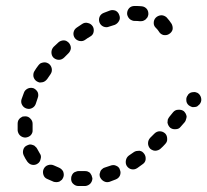

<svg xmlns="http://www.w3.org/2000/svg" viewBox="-20 -597 693 642"><path d="M282 17Q289 9 289 -1Q288 -6 286 -11Q284 -15 281 -19Q277 -22 272 -24Q268 -25 263 -25Q257 -25 252 -25Q248 -25 243 -25Q238 -25 234 -23Q229 -22 225 -18Q222 -15 220 -10Q218 -6 218 -1Q217 10 224 17Q232 25 242 25Q247 25 252 25Q258 25 265 25Q275 24 282 17ZM179 10Q183 7 187 4Q190 0 192 -5Q195 -14 191 -24Q186 -33 176 -37Q168 -40 160 -44Q151 -48 141 -45Q131 -42 126 -32Q122 -23 125 -13Q128 -3 137 1Q148 6 160 11Q164 12 169 12Q174 12 179 10ZM381 -29Q380 -34 376 -38Q373 -41 368 -43Q364 -45 359 -45Q354 -45 349 -43Q340 -40 331 -37Q326 -36 322 -32Q318 -29 316 -25Q314 -20 313 -15Q313 -10 314 -6Q318 4 327 9Q336 14 346 11Q357 7 367 3Q377 -1 381 -10Q385 -20 381 -29ZM462 -83Q459 -87 455 -90Q451 -92 446 -93Q441 -93 436 -92Q431 -91 427 -88Q419 -82 411 -77Q403 -71 401 -61Q399 -50 404 -42Q410 -33 420 -31Q430 -29 439 -35Q448 -41 457 -48Q466 -54 467 -64Q468 -75 462 -83ZM87 -46Q92 -45 97 -46Q102 -47 106 -50Q114 -55 116 -66Q119 -76 113 -84Q108 -92 104 -100Q102 -104 98 -107Q95 -111 90 -112Q85 -114 80 -114Q75 -113 71 -111Q61 -107 58 -97Q55 -87 59 -78Q64 -67 71 -57Q74 -53 78 -50Q82 -47 87 -46ZM532 -151Q524 -158 514 -158Q504 -158 496 -150Q489 -143 482 -136Q475 -128 475 -118Q475 -108 482 -100Q485 -97 490 -95Q494 -93 499 -93Q504 -93 509 -95Q514 -97 517 -100Q525 -107 532 -115Q540 -123 539 -133Q539 -144 532 -151ZM47 -144Q55 -137 65 -137Q76 -138 83 -145Q90 -153 89 -163Q89 -169 89 -174Q89 -178 89 -183Q89 -193 82 -200Q75 -208 65 -208Q60 -208 55 -207Q51 -205 47 -202Q43 -198 41 -194Q39 -189 39 -184Q39 -179 39 -174Q39 -168 39 -161Q40 -151 47 -144ZM604 -208Q603 -213 601 -217Q598 -222 595 -225Q587 -231 576 -230Q566 -230 559 -222L546 -206Q543 -202 541 -197Q540 -192 540 -187Q541 -182 543 -178Q545 -174 549 -170Q557 -164 567 -165Q578 -165 584 -173L598 -189Q601 -193 602 -198Q604 -203 604 -208ZM69 -234Q79 -231 88 -236Q97 -241 100 -251Q103 -260 106 -269Q110 -279 106 -289Q101 -298 92 -302Q82 -305 73 -301Q63 -296 60 -287Q56 -276 52 -265Q49 -255 54 -246Q59 -237 69 -234ZM645 -283Q641 -287 636 -288Q632 -290 627 -289Q622 -289 617 -287Q613 -285 609 -281V-280Q602 -272 603 -262Q603 -252 611 -245Q615 -242 620 -240Q624 -238 629 -239Q634 -239 639 -241Q643 -244 646 -247L647 -248Q654 -256 653 -266Q652 -276 645 -283ZM103 -325Q108 -322 113 -321Q117 -321 122 -322Q127 -323 131 -326Q135 -329 138 -333Q143 -341 149 -349Q155 -358 153 -368Q151 -378 143 -384Q138 -387 134 -388Q129 -389 124 -388Q119 -387 115 -385Q111 -382 108 -378Q101 -369 95 -359Q90 -351 92 -340Q95 -330 103 -325ZM159 -404Q167 -397 177 -397Q187 -397 195 -405Q202 -412 209 -419Q216 -426 217 -436Q217 -446 210 -454Q207 -457 202 -460Q198 -462 193 -462Q188 -462 183 -460Q178 -458 175 -455Q167 -447 159 -440Q152 -432 152 -422Q152 -411 159 -404ZM230 -470Q236 -462 246 -460Q257 -458 265 -464Q273 -470 282 -475Q291 -480 293 -490Q295 -501 290 -509Q284 -518 274 -520Q264 -523 255 -517Q246 -511 237 -505Q228 -499 226 -489Q224 -479 230 -470ZM501 -538Q494 -531 494 -520Q494 -510 502 -503Q508 -497 511 -492Q516 -483 526 -480Q537 -478 545 -483Q550 -486 553 -490Q556 -494 557 -498Q558 -503 557 -508Q556 -513 554 -517Q547 -528 537 -539Q529 -546 519 -546Q508 -545 501 -538ZM313 -521Q317 -512 326 -508Q336 -504 345 -508Q355 -511 364 -514Q373 -518 378 -527Q383 -536 379 -546Q376 -556 367 -561Q357 -565 348 -562Q337 -558 327 -554Q317 -550 313 -541Q309 -531 313 -521ZM433 -577H430Q419 -577 412 -570Q405 -562 405 -552Q405 -547 407 -543Q409 -538 413 -534Q416 -531 421 -529Q425 -527 430 -527H433Q441 -527 448 -526Q453 -526 458 -527Q463 -529 467 -532Q470 -535 473 -539Q475 -543 476 -548Q477 -559 471 -567Q464 -575 454 -576Q444 -577 433 -577Z"/></svg>

Font: FRB American Cursive Guidelines Dashed Black
Style: Bold Italic
Weight: 900
Italic angle: -25°
Version: Version 2.0;Modular Font Editor K font №1